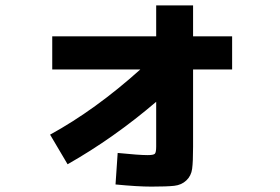

<svg xmlns="http://www.w3.org/2000/svg" viewBox="-20 -654 1040 713"><path d="M174 -519H560V-634H697V-519H842V-396H697V-109Q697 -53 693.5 -27Q690 -1 672 16Q654 33 627 36Q600 39 542 39Q491 39 409 31L417 -86Q497 -78 528 -78Q550 -78 555 -83Q560 -88 560 -110V-276Q402 -141 231 -44L166 -154Q334 -246 501 -396H174Z"/></svg>

Font: M PLUS 1p ExtraBold
Style: Regular
Weight: 800
Version: Version 1.062